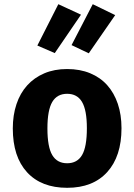

<svg xmlns="http://www.w3.org/2000/svg" viewBox="-20 -878 640 915"><path d="M300 -549Q361 -549 409.5 -529Q458 -509 491 -472Q524 -435 541.5 -383Q559 -331 559 -267Q559 -133 491 -58Q423 17 300 17Q177 17 109 -57Q41 -131 41 -266Q41 -329 58.5 -381.5Q76 -434 109.5 -471Q143 -508 191 -528.5Q239 -549 300 -549ZM300 -431Q252 -431 229 -392Q206 -353 206 -266Q206 -178 229 -139Q252 -100 300 -100Q348 -100 371 -139Q394 -178 394 -267Q394 -353 371 -392Q348 -431 300 -431ZM158 -661 258 -858 366 -808 241 -625ZM321 -663 422 -858 529 -806 403 -624Z"/></svg>

Font: Qzxlaeiskcpccdgjqmyffctclhy
Style: Regular
Weight: 700
Monospace: yes
Designer: Carrois Corporate & Edenspiekermann
Foundry: Carrois Corporate GbR & Edenspiekermann AG
Version: Version 2.001